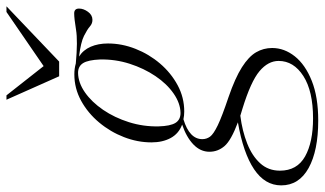

<svg xmlns="http://www.w3.org/2000/svg" viewBox="-301 -547 1004 594"><g transform="rotate(-90 201.0 -250.0)"><path d="M125 232.5Q32 232.5 -21.8 202.8Q-75.5 173 -75.5 118Q-75.5 67.5 -25.5 34Q24.5 0.5 119.5 -16Q63.5 -37 46 -57.5Q28.5 -78 28.5 -104Q28.5 -132 51.2 -153.8Q74 -175.5 112.5 -188.5Q84.5 -199 71 -224Q57.5 -249 57.5 -283.5Q57.5 -326.5 73.8 -368.5Q90 -410.5 119 -445.2Q148 -480 186.2 -501Q224.5 -522 268 -522Q286 -522 301.5 -517.5Q371.5 -511 406.2 -516.8Q441 -522.5 456.5 -522.5Q471.5 -522.5 471.5 -507.5Q471.5 -493.5 461.5 -479.8Q451.5 -466 436.5 -466Q425 -466 416 -474Q407 -482 387.2 -492Q367.5 -502 323 -507.5Q343.5 -494.5 353.5 -471.2Q363.5 -448 363.5 -418Q363.5 -375 347 -333Q330.5 -291 301.5 -257Q272.5 -223 234.5 -202.5Q196.5 -182 153 -182Q140.5 -182 129 -184.5Q67.5 -166 67.5 -126Q67.5 -113 75.2 -102.2Q83 -91.5 110.5 -78.2Q138 -65 197.5 -45Q257 -24.5 290 -3.5Q323 17.5 336.2 40.2Q349.5 63 349.5 90Q349.5 127.5 323.8 160Q298 192.5 248 212.5Q198 232.5 125 232.5ZM148.5 -193.5Q178.5 -194 208.5 -214.8Q238.5 -235.5 262.5 -271Q286.5 -306.5 300.8 -351Q315 -395.5 314 -442.5Q312.5 -479 302.8 -494.8Q293 -510.5 272.5 -510.5Q242 -510 212.2 -489.2Q182.5 -468.5 158.2 -433Q134 -397.5 120 -353Q106 -308.5 107 -261.5Q108 -225 117.8 -209.2Q127.5 -193.5 148.5 -193.5ZM-30 114Q-30 167 14 191.8Q58 216.5 132 216.5Q216 216.5 262.8 186.5Q309.5 156.5 309.5 110Q309.5 77.5 277.8 50.8Q246 24 161.5 -2Q150 -5.5 140 -8.5Q92.5 -2.5 54 12.8Q15.5 28 -7.2 53Q-30 78 -30 114ZM478.5 -732 307.5 -569H262L189.5 -732H203L293.5 -617L461 -732Z"/></g></svg>

Font: Newsreader 72pt Light
Style: Italic
Weight: 300
Italic angle: -17°
Designer: Hugues Gentile
Foundry: Production Type
Version: Version 1.003; ttfautohint (v1.8.3)